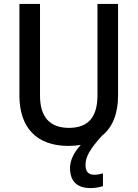

<svg xmlns="http://www.w3.org/2000/svg" viewBox="-20 -734 702 979"><path d="M416 107C416 64 440 25 499 -41C555 -85 582 -156 582 -247V-714H477V-248C477 -141 433 -82 332 -82C234 -82 184 -137 184 -247V-714H79V-247C79 -84 166 10 329 10C351 10 372 8 392 5C361 38 337 80 337 122C337 189 371 225 442 225C466 225 486 221 505 215V150C494 153 478 157 460 157C433 157 416 143 416 107Z"/></svg>

Font: Noto Sans Thai Looped SemiCondensed Medium
Style: Regular
Weight: 500
Width: 4
Designer: Sasikarn Vongin, Ben Mitchell
Foundry: The Fontpad Ltd
Version: Version 1.001